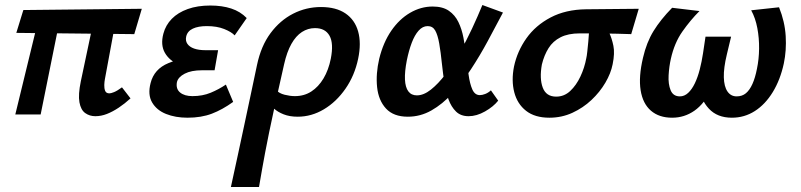

<svg xmlns="http://www.w3.org/2000/svg" viewBox="-20 -456 3192 765"><path d="M360 7Q337 7 319.5 -5.5Q302 -18 296.5 -48.5Q291 -79 302 -132L361 -411H448L398 -141Q396 -131 395.5 -117.5Q395 -104 399 -94Q403 -84 416 -84Q422 -84 434.5 -89Q447 -94 466 -108L500 -64Q477 -43 453 -27Q429 -11 406 -2Q383 7 360 7ZM41 0 141 -411H225L142 0ZM515 -320 45 -325 73 -416 545 -421Z M727 13Q679 13 641.5 -2Q604 -17 586 -48Q568 -79 580 -125Q594 -181 651 -204.5Q708 -228 786 -228L781 -182Q733 -182 694 -198Q655 -214 637 -245.5Q619 -277 631 -322Q640 -356 664.5 -381Q689 -406 728 -420Q767 -434 818 -434Q865 -434 901.5 -422Q938 -410 963 -384L915 -315Q902 -329 873 -340.5Q844 -352 804 -352Q770 -352 748.5 -342Q727 -332 722 -311Q718 -294 726.5 -281.5Q735 -269 753.5 -262.5Q772 -256 799 -256H849L835 -176H785Q742 -176 716 -162.5Q690 -149 685 -129Q680 -102 697.5 -87.5Q715 -73 747 -73Q787 -73 819.5 -86.5Q852 -100 880 -119L909 -50Q866 -19 824 -3Q782 13 727 13Z M900 289Q914 225 927.5 162.5Q941 100 954 39Q967 -22 979.5 -81Q992 -140 1004 -197Q1020 -273 1058 -324Q1096 -375 1148 -401.5Q1200 -428 1259 -428Q1319 -428 1356.5 -402.5Q1394 -377 1407 -330.5Q1420 -284 1407 -222Q1393 -155 1356.5 -102.5Q1320 -50 1270.5 -20.5Q1221 9 1166 9Q1134 9 1110 -0.5Q1086 -10 1071 -24Q1056 -38 1051 -51L1081 -97Q1092 -84 1114 -78.5Q1136 -73 1155 -73Q1192 -73 1220.5 -91.5Q1249 -110 1269 -143.5Q1289 -177 1298 -222Q1310 -283 1293 -313.5Q1276 -344 1235 -344Q1207 -344 1183 -328.5Q1159 -313 1141 -281Q1123 -249 1112 -200Q1090 -103 1075.5 -37.5Q1061 28 1052 73Q1043 118 1036.5 151.5Q1030 185 1024.5 217Q1019 249 1012 289Z M1605 9Q1548 9 1518 -23.5Q1488 -56 1482.5 -109Q1477 -162 1491 -222Q1507 -287 1539 -333.5Q1571 -380 1614 -405Q1657 -430 1704 -430Q1744 -430 1768.5 -413Q1793 -396 1806.5 -368Q1820 -340 1826.5 -306Q1833 -272 1837 -237Q1842 -195 1847 -158.5Q1852 -122 1862 -99.5Q1872 -77 1892 -77Q1901 -77 1913 -81.5Q1925 -86 1936 -96L1965 -55Q1946 -31 1912.5 -12Q1879 7 1847 7Q1816 7 1797 -11.5Q1778 -30 1767 -60Q1756 -90 1750.5 -126.5Q1745 -163 1741 -200Q1736 -249 1730 -283Q1724 -317 1714 -334.5Q1704 -352 1684 -352Q1664 -352 1648 -334Q1632 -316 1620.5 -285.5Q1609 -255 1601 -216Q1592 -170 1593.5 -139Q1595 -108 1607 -92Q1619 -76 1641 -76Q1668 -76 1697 -99Q1726 -122 1755 -160Q1784 -198 1811 -245.5Q1838 -293 1861 -342.5Q1884 -392 1902 -436L1984 -406Q1955 -351 1923.5 -292.5Q1892 -234 1856.5 -180Q1821 -126 1782 -83.5Q1743 -41 1699 -16Q1655 9 1605 9Z M2169 13Q2111 13 2076 -14.5Q2041 -42 2029 -88.5Q2017 -135 2028 -191Q2041 -252 2077.5 -303.5Q2114 -355 2174 -386.5Q2234 -418 2315 -419L2525 -421L2495 -320Q2437 -322 2389.5 -322.5Q2342 -323 2290 -323Q2244 -323 2213.5 -307.5Q2183 -292 2165.5 -264Q2148 -236 2139 -199Q2129 -143 2142.5 -107Q2156 -71 2196 -71Q2228 -71 2252 -93.5Q2276 -116 2292.5 -151Q2309 -186 2316 -224Q2318 -232 2320 -250.5Q2322 -269 2324 -290Q2326 -311 2327 -329Q2328 -347 2327 -353L2391 -367Q2397 -347 2407.5 -325Q2418 -303 2424 -273.5Q2430 -244 2421 -200Q2414 -164 2392 -126.5Q2370 -89 2336.5 -57.5Q2303 -26 2260.5 -6.5Q2218 13 2169 13Z M2658 13Q2606 13 2573.5 -15Q2541 -43 2532.5 -96.5Q2524 -150 2542 -226Q2556 -287 2584 -332.5Q2612 -378 2658 -425L2767 -412Q2731 -376 2699 -330.5Q2667 -285 2653 -222Q2646 -191 2644 -156Q2642 -121 2652 -96.5Q2662 -72 2689 -72Q2707 -72 2722 -86Q2737 -100 2748.5 -124Q2760 -148 2768 -179Q2776 -210 2781 -243L2791 -310H2893L2876 -239Q2863 -185 2864 -148Q2865 -111 2878.5 -91.5Q2892 -72 2915 -72Q2937 -72 2952 -84.5Q2967 -97 2978 -121.5Q2989 -146 2996 -182Q3004 -220 3004.5 -262Q3005 -304 2997.5 -344Q2990 -384 2973 -415L3084 -427Q3107 -370 3110.5 -312.5Q3114 -255 3103 -203Q3089 -138 3059 -89Q3029 -40 2987.5 -13.5Q2946 13 2896 13Q2838 13 2804.5 -23Q2771 -59 2767 -111L2815 -101Q2787 -43 2747 -15Q2707 13 2658 13Z"/></svg>

Font: Ysabeau Infant
Style: Bold Italic
Weight: 700
Italic angle: -12°
Designer: Christian Thalmann (Catharsis Fonts)
Version: Version 2.001;gftools[0.9.30]; featfreeze: ss01,ss02,lnum